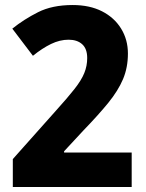

<svg xmlns="http://www.w3.org/2000/svg" viewBox="-20 -744 579 764"><path d="M31 0V-111L202 -303Q249 -355 276.5 -390Q304 -425 315.5 -453.5Q327 -482 327 -513Q327 -550 307 -568Q287 -586 253 -586Q218 -586 183 -569Q148 -552 111 -522L29 -630Q75 -667 131.5 -695.5Q188 -724 269 -724Q337 -724 386 -699Q435 -674 462 -630Q489 -586 489 -531Q489 -475 469.5 -429Q450 -383 411 -335Q372 -287 312 -225L235 -142V-137H504V0Z"/></svg>

Font: Noto Sans Malayalam SemiCondensed ExtraBold
Style: Regular
Weight: 800
Width: 4
Designer: Jelle Bosma - Monotype Design Team
Foundry: Monotype Imaging Inc.
Version: Version 2.104; ttfautohint (v1.8.4.7-5d5b)